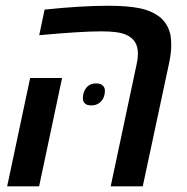

<svg xmlns="http://www.w3.org/2000/svg" viewBox="-20 -661 664 681"><path d="M469.2 -469.7Q469.2 -496.1 458.5 -512.5Q447.8 -528.8 426.3 -538.1Q399.9 -549.8 339.8 -549.8Q266.1 -549.8 119.1 -536.1L138.2 -627Q269 -640.6 363.3 -640.6Q432.1 -640.6 475.1 -631.8Q518.1 -623 547.4 -600.1Q575.7 -576.7 584.5 -537.6Q587.4 -520 587.4 -501.5Q587.4 -472.2 579.1 -434.1L486.3 0H372.6L464.8 -434.1Q469.2 -454.1 469.2 -469.7ZM86.9 -384.3H200.2L118.7 0H5.4ZM273.9 -312Q273.9 -335.4 286.6 -350.3Q299.3 -365.2 320.8 -365.2Q336.4 -365.2 344.2 -357.9Q352.1 -350.6 352.1 -339.4Q352.1 -315.9 338.6 -301.5Q325.2 -287.1 304.2 -287.1Q288.6 -287.1 281.2 -293.9Q273.9 -300.8 273.9 -312Z"/></svg>

Font: Viking Open Sans Light
Style: Bold Italic
Weight: 600
Italic angle: -12°
Foundry: Ascender Corporation
Version: Version 2.000